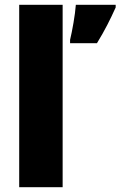

<svg xmlns="http://www.w3.org/2000/svg" viewBox="-20 -873 502 800"><path d="M241 -93V-853H60V-93ZM462 -842V-853H296C293 -811 281 -744 272 -707V-693H384C417 -747 439 -791 462 -842Z"/></svg>

Font: Noto Sans Kannada UI SemiCondensed Black
Style: Regular
Weight: 900
Width: 4
Designer: Jelle Bosma - Monotype Design Team
Foundry: Monotype Imaging Inc.
Version: Version 2.005